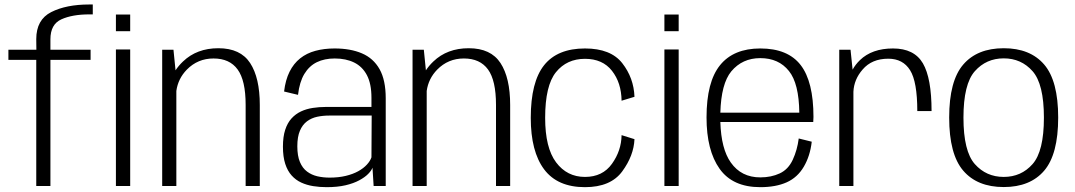

<svg xmlns="http://www.w3.org/2000/svg" viewBox="-20 -808 4670 834"><path d="M137.5 0H199V-548H373.5V-592H199V-637.5Q199 -702.5 246.5 -724Q294 -745.5 368 -745.5H383V-788.5H367.5Q267.5 -788.5 202.5 -755.5Q137.5 -722.5 137.5 -638L138 -592H16.5V-548H137.5ZM483.5 0H545.5V-593H483.5ZM483.5 -745V-672.5H545.5V-745Z M684.5 0H746V-413Q753.5 -466.5 791.5 -505.5Q839 -554 907.5 -554Q977.5 -554 1012.2 -506.2Q1047 -458.5 1047 -352.5V0H1108.5V-352Q1108.5 -470 1066.5 -534.2Q1024.5 -598.5 928.5 -598.5Q835 -598.5 775 -541Q755.5 -522.5 742.5 -502.5L733.5 -592H684.5Z M1399 5Q1445.5 5 1480.8 -3.2Q1516 -11.5 1540.5 -24.8Q1565 -38 1579.2 -52.5Q1593.5 -67 1598 -79.5L1603 0H1655.5V-381Q1655.5 -460 1628.8 -507.5Q1602 -555 1552.2 -576.2Q1502.5 -597.5 1433.5 -597.5Q1388 -597.5 1350 -587.2Q1312 -577 1283.8 -554.5Q1255.5 -532 1237.8 -496.5Q1220 -461 1214 -410.5L1274.5 -396Q1281 -452 1302 -486.8Q1323 -521.5 1356.2 -537.8Q1389.5 -554 1434 -554Q1482.5 -554 1518.2 -536.5Q1554 -519 1573.8 -481.5Q1593.5 -444 1593.5 -383.5V-343.5H1396Q1366.5 -343.5 1338.8 -339.2Q1311 -335 1287.5 -324Q1264 -313 1246.2 -293.5Q1228.5 -274 1218.8 -244Q1209 -214 1209 -171Q1209 -127 1219 -96.2Q1229 -65.5 1246.8 -45.8Q1264.5 -26 1288.5 -15Q1312.5 -4 1340.5 0.5Q1368.5 5 1399 5ZM1412 -36.5Q1384 -36.5 1358.8 -42.2Q1333.5 -48 1313.8 -62.8Q1294 -77.5 1282.8 -104.2Q1271.5 -131 1271.5 -172.5Q1271.5 -214 1282.8 -240.2Q1294 -266.5 1313.5 -281Q1333 -295.5 1357.8 -300.8Q1382.5 -306 1409.5 -306H1594.5L1593.5 -124.5Q1588 -108.5 1573.5 -92.8Q1559 -77 1536 -64.2Q1513 -51.5 1481.8 -44Q1450.5 -36.5 1412 -36.5Z M1772 0H1833.5V-413Q1841 -466.5 1879 -505.5Q1926.5 -554 1995 -554Q2065 -554 2099.8 -506.2Q2134.5 -458.5 2134.5 -352.5V0H2196V-352Q2196 -470 2154 -534.2Q2112 -598.5 2016 -598.5Q1922.5 -598.5 1862.5 -541Q1843 -522.5 1830 -502.5L1821 -592H1772Z M2521 5Q2632.5 5 2682.8 -63.5Q2733 -132 2736 -203.5L2680 -221Q2679 -153.5 2638.2 -96.5Q2597.5 -39.5 2521 -39.5Q2443 -39.5 2395.5 -102.8Q2348 -166 2348 -296Q2348 -436.5 2395 -494.5Q2442 -552.5 2521 -552.5Q2597.5 -552.5 2638.2 -500.5Q2679 -448.5 2680 -370.5L2736 -387.5Q2733 -469.5 2683 -533.5Q2633 -597.5 2521 -597.5Q2401.5 -597.5 2343.5 -524.8Q2285.5 -452 2285.5 -296Q2285.5 -150 2343.5 -72.5Q2401.5 5 2521 5Z M2866 0H2928V-593H2866ZM2866 -745V-672.5H2928V-745Z M3282.5 5Q3350 5 3397 -16Q3444 -37 3471.5 -83.8Q3499 -130.5 3506 -192.5L3449.5 -206.5Q3443 -156 3423.5 -114Q3404 -72 3367 -54.8Q3330 -37.5 3282.5 -37.5Q3200 -37.5 3154.5 -102Q3112.5 -161 3109 -278H3512.5Q3513.5 -288.5 3513.5 -300Q3513.5 -453.5 3457.8 -525.5Q3402 -597.5 3282.5 -597.5Q3166.5 -597.5 3107.8 -525Q3049 -452.5 3049 -298Q3049 -154.5 3105.8 -74.8Q3162.5 5 3282.5 5ZM3109 -318.5Q3112.5 -444.5 3156.5 -498Q3204.5 -555.5 3282.5 -555.5Q3362.5 -555.5 3407 -499.5Q3450.5 -445.5 3452 -318.5Z M3964.5 -325.5H4026.5Q4026.5 -468.5 3988.8 -533Q3951 -597.5 3859 -597.5Q3767.5 -597.5 3715 -546.5Q3695.5 -527.5 3683.5 -505.5L3674.5 -592H3625.5V0H3687V-409.5Q3689.5 -463 3727 -506Q3767 -553 3838.5 -553Q3902 -553 3933.2 -503Q3964.5 -453 3964.5 -325.5Z M4340 4.5Q4455 4.5 4515.8 -66.8Q4576.5 -138 4576.5 -297.5Q4576.5 -456.5 4515.8 -527.5Q4455 -598.5 4340 -598.5Q4225 -598.5 4164 -527.5Q4103 -456.5 4103 -297.5Q4103 -138 4164 -66.8Q4225 4.5 4340 4.5ZM4340 -39.5Q4264 -39.5 4214.5 -95.2Q4165 -151 4165 -297Q4165 -443 4214.5 -498.8Q4264 -554.5 4340 -554.5Q4416 -554.5 4465.2 -498.8Q4514.5 -443 4514.5 -297Q4514.5 -151 4465.2 -95.2Q4416 -39.5 4340 -39.5Z"/></svg>

Font: Anybody Light
Style: Regular
Weight: 300
Designer: Tyler Finck
Foundry: Etcetera Type Company
Version: Version 1.111; ttfautohint (v1.8.4)